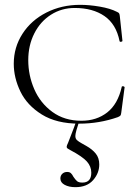

<svg xmlns="http://www.w3.org/2000/svg" viewBox="-20 -500 580 795"><path d="M464 -451Q471 -448 473 -445Q475 -442 476 -434L487 -331Q487 -328 481.5 -327Q476 -326 475 -330Q461 -400 412.5 -433.5Q364 -467 289 -467Q235 -467 191 -439Q147 -411 122 -361.5Q97 -312 97 -251Q97 -188 122 -130.5Q147 -73 197 -36.5Q247 0 317 0Q380 0 424 -34.5Q468 -69 484 -140Q484 -143 489 -143Q491 -143 493.5 -141.5Q496 -140 496 -139L482 -33Q481 -25 479 -22Q477 -19 468 -15Q391 12 308 12Q214 12 153 -26Q92 -64 64.5 -121Q37 -178 37 -236Q37 -304 73 -360Q109 -416 172 -448Q235 -480 312 -480Q350 -480 393.5 -472.5Q437 -465 464 -451ZM292 63Q292 74 298.5 80Q305 86 317.5 93Q330 100 337 104Q362 118 376.5 136Q391 154 391 181Q391 217 365.5 246Q340 275 292 275Q266 275 248 265.5Q230 256 230 239Q230 227 238 219.5Q246 212 258 212Q268 212 273.5 217Q279 222 284 232Q292 244 299 250Q306 256 321 256Q358 256 358 215Q358 189 339.5 168.5Q321 148 272 122Q264 118 260 115Q256 112 256 108Q256 103 262 91Q273 63 286 29L296 1L308 2Q301 23 296.5 39Q292 55 292 63Z"/></svg>

Font: Cormorant SC Light
Style: Regular
Weight: 300
Designer: Christian Thalmann (Catharsis Fonts)
Foundry: Catharsis Fonts
Version: Version 4.000